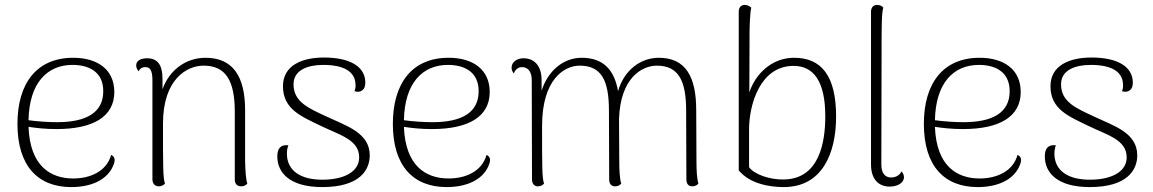

<svg xmlns="http://www.w3.org/2000/svg" viewBox="-20 -749 4689 781"><path d="M432 -119C414 -52 347 -23 278 -23C186 -23 102 -73 96 -233C130 -228 165 -224 210 -224C360 -224 445 -275 445 -375C445 -465 378 -514 278 -514C129 -514 51 -410 51 -245C51 -74 134 12 270 12C349 12 415 -16 440 -74C453 -103 444 -113 432 -119ZM275 -485C336 -485 400 -461 400 -378C400 -290 330 -252 212 -252C177 -252 132 -255 96 -260C99 -412 172 -485 275 -485Z M977 -94V-301C977 -440 926 -514 816 -514C739 -514 670 -467 641 -386V-428C641 -484 622 -512 578 -512C551 -512 534 -501 534 -483C534 -475 537 -467 544 -459C551 -474 563 -476 571 -476C591 -476 599 -463 600 -426V-20C600 -2 610 9 626 9C638 9 646 3 651 -2C643 -29 643 -64 643 -246C643 -428 741 -482 808 -482C899 -482 934 -420 935 -299V-19C935 -1 945 9 961 9C973 9 980 4 986 -2C980 -21 978 -55 977 -94Z M1291 12C1445 12 1484 -59 1484 -117C1484 -209 1389 -237 1308 -275C1238 -308 1174 -333 1174 -406C1174 -465 1233 -485 1295 -485C1375 -485 1424 -460 1426 -407C1427 -398 1426 -388 1422 -378C1432 -375 1440 -375 1447 -378C1461 -384 1466 -396 1466 -413C1466 -476 1407 -515 1298 -515C1208 -515 1131 -483 1131 -398C1131 -304 1207 -275 1285 -237C1361 -200 1441 -181 1441 -109C1441 -50 1379 -18 1291 -18C1206 -18 1148 -52 1147 -123C1147 -138 1149 -147 1153 -158C1121 -162 1108 -144 1108 -113C1108 -46 1159 12 1291 12Z M1959 -119C1941 -52 1874 -23 1805 -23C1713 -23 1629 -73 1623 -233C1657 -228 1692 -224 1737 -224C1887 -224 1972 -275 1972 -375C1972 -465 1905 -514 1805 -514C1656 -514 1578 -410 1578 -245C1578 -74 1661 12 1797 12C1876 12 1942 -16 1967 -74C1980 -103 1971 -113 1959 -119ZM1802 -485C1863 -485 1927 -461 1927 -378C1927 -290 1857 -252 1739 -252C1704 -252 1659 -255 1623 -260C1626 -412 1699 -485 1802 -485Z M2813 -94 2812 -301C2812 -440 2767 -514 2660 -514C2584 -514 2518 -462 2494 -378C2479 -466 2433 -514 2346 -514C2274 -514 2210 -464 2183 -380V-423C2183 -481 2154 -512 2109 -512C2085 -512 2061 -498 2061 -474C2061 -467 2063 -459 2070 -450C2076 -467 2089 -476 2103 -476C2129 -476 2143 -456 2143 -423L2144 -20C2144 -2 2153 9 2168 9C2181 9 2188 3 2193 -2C2185 -28 2185 -63 2185 -237C2185 -426 2275 -482 2338 -482C2427 -482 2457 -421 2457 -299L2458 -19C2458 -1 2467 9 2482 9C2494 9 2501 4 2507 -2C2501 -21 2499 -55 2499 -94L2498 -264C2503 -432 2591 -482 2652 -482C2741 -482 2771 -419 2771 -299L2772 -19C2772 -1 2781 9 2796 9C2808 9 2815 4 2821 -2C2815 -21 2813 -55 2813 -94Z M3168 12C3323 12 3381 -123 3381 -275C3381 -441 3321 -514 3210 -514C3120 -514 3053 -449 3028 -373L3029 -618C3029 -640 3031 -700 3036 -718C3030 -723 3022 -729 3010 -729C2994 -729 2985 -719 2985 -701V-56C3032 1 3116 12 3168 12ZM3170 -19C3112 -17 3047 -40 3027 -69V-223C3027 -320 3070 -481 3208 -481C3289 -481 3337 -419 3337 -276C3337 -168 3312 -22 3170 -19Z M3599 10C3629 10 3657 -4 3657 -28C3657 -35 3655 -43 3647 -52C3640 -36 3623 -27 3605 -27C3579 -27 3565 -46 3565 -80L3566 -522C3566 -638 3566 -697 3573 -718C3569 -723 3561 -729 3548 -729C3533 -729 3523 -719 3523 -701V-80C3523 -22 3552 10 3599 10Z M4119 -119C4101 -52 4034 -23 3965 -23C3873 -23 3789 -73 3783 -233C3817 -228 3852 -224 3897 -224C4047 -224 4132 -275 4132 -375C4132 -465 4065 -514 3965 -514C3816 -514 3738 -410 3738 -245C3738 -74 3821 12 3957 12C4036 12 4102 -16 4127 -74C4140 -103 4131 -113 4119 -119ZM3962 -485C4023 -485 4087 -461 4087 -378C4087 -290 4017 -252 3899 -252C3864 -252 3819 -255 3783 -260C3786 -412 3859 -485 3962 -485Z M4413 12C4567 12 4606 -59 4606 -117C4606 -209 4511 -237 4430 -275C4360 -308 4296 -333 4296 -406C4296 -465 4355 -485 4417 -485C4497 -485 4546 -460 4548 -407C4549 -398 4548 -388 4544 -378C4554 -375 4562 -375 4569 -378C4583 -384 4588 -396 4588 -413C4588 -476 4529 -515 4420 -515C4330 -515 4253 -483 4253 -398C4253 -304 4329 -275 4407 -237C4483 -200 4563 -181 4563 -109C4563 -50 4501 -18 4413 -18C4328 -18 4270 -52 4269 -123C4269 -138 4271 -147 4275 -158C4243 -162 4230 -144 4230 -113C4230 -46 4281 12 4413 12Z"/></svg>

Font: Arima Koshi ExtraLight
Style: Regular
Weight: 275
Designer: Joana Correia and Natanael Gama
Foundry: NDISCOVER
Version: Version 1.019;PS 001.019;hotconv 1.0.88;makeotf.lib2.5.64775